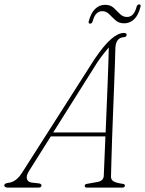

<svg xmlns="http://www.w3.org/2000/svg" viewBox="-54 -857 663 877"><path d="M79.5 -77.5Q64.5 -54 69 -39.5Q73.5 -25 91.5 -23L122 -19.5Q135.5 -18.5 135.5 -9.5Q135.5 0 120.5 0H-16Q-34.5 0 -34.5 -10.5Q-34.5 -19.5 -15.5 -22Q2 -23.5 18.2 -35.5Q34.5 -47.5 51.5 -75.5L377.5 -586.5Q420.5 -650 453 -678.2Q485.5 -706.5 512 -706.5Q525 -706.5 524.5 -698Q524.5 -688 510.5 -687Q475.5 -684.5 473 -638Q472.5 -614 471 -568Q469.5 -522 467.2 -463.8Q465 -405.5 462.5 -343.2Q460 -281 458 -223Q456 -165 454.8 -119.2Q453.5 -73.5 453 -49.5Q453 -35.5 465 -28.5Q477 -21.5 505 -17.5Q516.5 -17 516.5 -9Q516.5 0 503.5 0H343Q333 0 333 -8.5Q333 -15 342 -17L392.5 -26Q418.5 -31 420 -53.5Q421 -77.5 423 -125.8Q425 -174 427.5 -234H178ZM391 -573 189 -252H428.5Q430.5 -305 433 -361.5Q435.5 -418 437.5 -471.2Q439.5 -524.5 441 -568.5Q442.5 -612.5 443 -640.5Q434 -630.5 420.5 -613.2Q407 -596 391 -573ZM513 -750.5Q489 -750.5 473.5 -764.5Q458 -778.5 444.8 -792.2Q431.5 -806 413 -806Q381.5 -806 369.5 -760.5Q366.5 -749 357.5 -749Q348.5 -749 351.5 -760.5Q361.5 -798 380.8 -816.5Q400 -835 426 -835Q450.5 -835 465.5 -821Q480.5 -807 494 -793.2Q507.5 -779.5 526.5 -779.5Q557.5 -779.5 569.5 -824.5Q572.5 -837 582 -837Q591 -837 587.5 -825Q577.5 -786.5 558.2 -768.5Q539 -750.5 513 -750.5Z"/></svg>

Font: Fraunces 72pt S050 Thin
Style: Italic
Weight: 100
Italic angle: -16°
Version: Version 1.000; ttfautohint (v1.8.3)